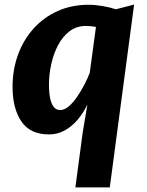

<svg xmlns="http://www.w3.org/2000/svg" viewBox="-20 -585 649 847"><path d="M464.3 241.8H312.5L344.8 -0.5L365.5 -123.9Q348.4 -88.2 323.5 -58.2Q298.5 -28.2 266.5 -10.1Q234.5 8 196 8Q112.8 8 74.1 -49.5Q35.4 -106.9 35.4 -201.5Q35.4 -277.5 59.3 -343.3Q83.3 -409.1 127.8 -458.7Q172.3 -508.4 234.1 -536.2Q295.9 -564 371.4 -564Q399.7 -564 433.3 -558.2Q466.9 -552.4 491.1 -544L571.6 -564.8ZM245.8 -99.6Q264.7 -99.6 283.7 -116.1Q302.8 -132.5 320.3 -158.2Q337.9 -183.8 352.4 -211.9Q366.9 -240.1 375.9 -263.5L403.3 -466.1Q393.4 -468.3 382.2 -469.4Q370.9 -470.5 358.6 -470.5Q317.2 -470.5 286.6 -447Q256 -423.6 236 -385.3Q215.9 -347.1 206 -301.7Q196 -256.2 196 -212.1Q196 -177 201.1 -151.8Q206.3 -126.6 217.2 -113.1Q228.1 -99.6 245.8 -99.6Z"/></svg>

Font: Merriweather Sans Variable Regular
Style: Italic
Weight: 300
Italic angle: -8°
Designer: Eben Sorkin
Foundry: Eben Sorkin
Version: Version 2.001